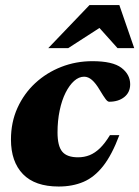

<svg xmlns="http://www.w3.org/2000/svg" viewBox="-20 -700 534 736"><path d="M302.5 -406Q282.5 -406 264.2 -389.8Q246 -373.5 231.5 -344.8Q217 -316 208.8 -276.8Q200.5 -237.5 200.5 -192.5Q200.5 -140.5 218.5 -118.8Q236.5 -97 279 -97Q303 -97 323.5 -105.2Q344 -113.5 363 -131.8Q382 -150 401.5 -182H437.5Q409 -106 375.2 -63.2Q341.5 -20.5 299.8 -2.8Q258 15 205 15Q114 15 68 -32.5Q22 -80 22 -165Q22 -231.5 47 -286.5Q72 -341.5 115.2 -381.5Q158.5 -421.5 214.8 -443.5Q271 -465.5 334 -465.5Q412 -465.5 445.5 -440Q479 -414.5 479 -377Q479 -346 456.5 -328Q434 -310 398.5 -310Q392.5 -310 384.8 -320.2Q377 -330.5 362 -355.5Q347 -381 332.5 -393.5Q318 -406 302.5 -406ZM165 -515.5 323 -680.5H437.5L494.5 -515.5H430.5L340 -616.5H398L241.5 -515.5Z"/></svg>

Font: Newsreader 16pt 16pt ExtraBold
Style: Italic
Weight: 800
Italic angle: -17°
Version: Version 1.003